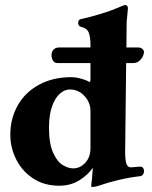

<svg xmlns="http://www.w3.org/2000/svg" viewBox="-20 -725 603 764"><path d="M539 -62Q545 -62 549 -57Q553 -52 553 -44Q553 -35 548 -29.5Q543 -24 538 -24Q494 -19 450.5 -8.5Q407 2 376 13Q371 15 362.5 17Q354 19 347 19Q343 19 343 17Q343 7 346 -13L349 -51V-57Q330 -29 295.5 -7.5Q261 14 216 14Q155 14 111 -15.5Q67 -45 44 -91.5Q21 -138 21 -189Q21 -253 50.5 -305.5Q80 -358 135.5 -388Q191 -418 264 -418Q280 -418 297 -413.5Q314 -409 326 -404Q329 -403 331.5 -401Q334 -399 336 -399Q340 -399 340 -410V-474H209Q197 -474 191 -483.5Q185 -493 185 -505Q185 -519 193 -527.5Q201 -536 214 -536H340V-546Q340 -578 333 -595.5Q326 -613 303 -618Q291 -621 291 -634Q291 -647 302 -649Q339 -657 381.5 -670Q424 -683 451 -695Q474 -705 477 -705Q489 -705 489 -692L487 -669L484 -638L483 -536H530Q540 -536 546.5 -530.5Q553 -525 553 -517L552 -512Q549 -497 537.5 -485.5Q526 -474 510 -474H482L478 -122Q478 -88 483 -73.5Q488 -59 501 -59Q504 -59 537 -62ZM340 -284Q340 -317 316 -343Q292 -369 258 -369Q238 -369 219 -353Q200 -337 187.5 -303Q175 -269 175 -216Q175 -153 191.5 -117Q208 -81 230 -68Q252 -55 271 -55Q299 -55 319.5 -77.5Q340 -100 340 -135Z"/></svg>

Font: EB Garamond ExtraBold
Style: Regular
Weight: 800
Designer: Georg Duffner and Octavio Pardo
Foundry: Georg Duffner
Version: Version 1.000